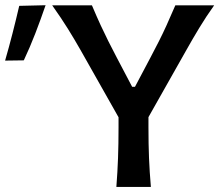

<svg xmlns="http://www.w3.org/2000/svg" viewBox="-161 -734 874 754"><path d="M296 0Q300.5 -58.5 302.5 -113.2Q304.5 -168 304.5 -234.5V-273.5L155 -538Q130.5 -581 105.5 -621.2Q80.5 -661.5 44 -713H200Q219.5 -667 234.5 -634.5Q249.5 -602 264.2 -572.8Q279 -543.5 297.5 -508L358 -393H369L428 -504.5Q447.5 -541.5 462.8 -571.5Q478 -601.5 493 -634.5Q508 -667.5 527.5 -713H680Q648.5 -669 621.8 -624.8Q595 -580.5 571.5 -538.5L422 -274V-234.5Q422 -168 424.2 -113.2Q426.5 -58.5 431.5 0ZM-141 -496Q-125.5 -549.5 -111.8 -603.2Q-98 -657 -85.5 -711L18 -713.5Q-1 -658 -22.2 -603Q-43.5 -548 -67.5 -497Z"/></svg>

Font: Commissioner Flair Medium
Style: Regular
Weight: 500
Designer: Kostas Bartsokas
Foundry: Kostas Bartsokas
Version: Version 1.000; ttfautohint (v1.8.3)